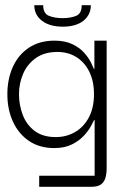

<svg xmlns="http://www.w3.org/2000/svg" viewBox="-20 -563 484 743"><path d="M131.7 159.8V117H346.2V-98.5H344.2Q341.7 -92.7 332.2 -75.2Q322.8 -57.7 304.7 -38Q286.5 -18.3 258.3 -4.2Q230.2 10 190 10Q132.2 10 91.6 -18Q51 -46 29.8 -93Q8.5 -140 8.5 -198.2Q8.5 -257.2 29.8 -304.3Q51.2 -351.5 92.2 -378.6Q133.2 -405.7 190.8 -405.7Q232.2 -405.7 260.8 -391.7Q289.5 -377.7 306.8 -357.7Q324 -337.7 332.4 -320.3Q340.8 -303 343.3 -296.3H345.3V-405.7H392.7V87.5Q392.7 108.7 388 125.1Q383.3 141.5 370.8 150.7Q358.2 159.8 334 159.8ZM195.7 -32.5Q236.7 -32.5 270.2 -51.8Q303.8 -71.2 323.8 -108.5Q343.7 -145.8 343.7 -198.2Q343.7 -249.7 325 -286.6Q306.3 -323.5 274.4 -342.8Q242.5 -362 202.3 -362Q152.3 -362 119.1 -338.6Q85.8 -315.2 69.7 -277.8Q53.5 -240.5 53.5 -198.2Q53.5 -156.7 68 -118.5Q82.5 -80.3 114.1 -56.4Q145.7 -32.5 195.7 -32.5ZM223 -459.8Q172.2 -459.8 142.4 -482.7Q112.7 -505.5 112.7 -543H147.2Q147.2 -510.5 169.5 -501.7Q191.8 -492.8 222.2 -492.8Q252.7 -492.8 274.4 -501.6Q296.2 -510.3 296.2 -543H331.5Q331.5 -505.5 302.8 -482.7Q274 -459.8 223 -459.8Z"/></svg>

Font: Darker Grotesque Light
Style: Regular
Weight: 300
Designer: Gabriel Lam
Foundry: TypeRant
Version: Version 1.000;gftools[0.9.28]